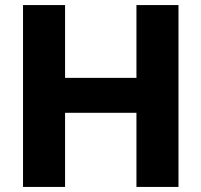

<svg xmlns="http://www.w3.org/2000/svg" viewBox="-20 -733 790 753"><path d="M515.1 0Q515.1 -57.6 515.1 -111.6Q515.1 -165.5 515.1 -232.4V-474.4Q515.1 -543.6 515.1 -599Q515.1 -654.4 515.1 -713H680Q680 -654.4 680 -599Q680 -543.6 680 -474.4V-232.4Q680 -165.5 680 -111.6Q680 -57.6 680 0ZM70.3 0Q70.3 -57.6 70.3 -111.6Q70.3 -165.5 70.3 -232.4V-474.4Q70.3 -543.6 70.3 -599Q70.3 -654.4 70.3 -713H235.2Q235.2 -654.4 235.2 -599Q235.2 -543.6 235.2 -474.4V-232.4Q235.2 -165.5 235.2 -111.6Q235.2 -57.6 235.2 0ZM189.9 -290.5V-427.7H563.3V-290.5Z"/></svg>

Font: Commissioner Thin
Style: Regular
Weight: 100
Designer: Kostas Bartsokas
Foundry: Kostas Bartsokas
Version: Version 1.001;gftools[0.9.23]